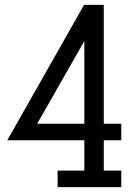

<svg xmlns="http://www.w3.org/2000/svg" viewBox="-20 -770 559 790"><path d="M217 -68H327V-193H10L326 -750H407V-261H479V-193H407V-68H479V0H217ZM327 -601 133 -261H327Z"/></svg>

Font: Kelly Slab
Style: Regular
Weight: 400
Designer: Denis Masharov
Foundry: Denis Masharov
Version: Version 1.001